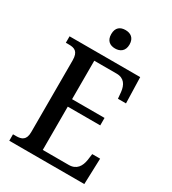

<svg xmlns="http://www.w3.org/2000/svg" viewBox="-216 -1025 1018 1137"><g transform="rotate(30 293.0 -456.0)"><path d="M301 -786C335 -786 364 -804 364 -849C364 -895 335 -912 301 -912C266 -912 239 -895 239 -849C239 -804 266 -786 301 -786ZM32 0H545L551 -177H497L491 -133C484 -89 462 -52 409 -52H231V-348H453V-399H231V-662H384C436 -662 456 -626 461 -581L465 -537H520L515 -714H32V-670H53C90 -670 119 -661 119 -600V-109C119 -54 90 -44 53 -44H32Z"/></g></svg>

Font: Noto Serif Tamil SemiCondensed Medium
Style: Regular
Weight: 500
Width: 4
Designer: Indian Type Foundry, Tom Grace, and the Monotype Design Team
Foundry: Monotype Imaging Inc.
Version: Version 2.004